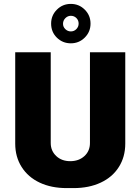

<svg xmlns="http://www.w3.org/2000/svg" viewBox="-20 -954 720 984"><path d="M240 -686V-221Q240 -181 268 -154.5Q296 -128 340 -128Q384 -128 412.5 -154Q441 -180 441 -221V-686H622V-218Q622 -150 589 -98Q556 -46 496 -18Q436 10 357 10H322Q243 10 183.5 -18Q124 -46 91 -98Q58 -150 58 -218V-686ZM242 -833Q242 -875 271.5 -904.5Q301 -934 343 -934Q385 -934 414.5 -904.5Q444 -875 444 -833Q444 -791 414.5 -761.5Q385 -732 343 -732Q301 -732 271.5 -761Q242 -790 242 -833ZM383 -833Q383 -850 371.5 -861.5Q360 -873 343 -873Q327 -873 315 -861Q303 -849 303 -832Q303 -816 315 -804.5Q327 -793 343 -793Q360 -793 371.5 -805Q383 -817 383 -833Z"/></svg>

Font: Chivo ExtraBold
Style: Regular
Weight: 800
Designer: Hector Gatti
Foundry: Omnibus-Type
Version: Version 1.007